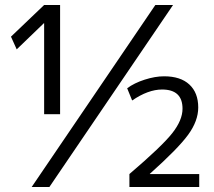

<svg xmlns="http://www.w3.org/2000/svg" viewBox="-20 -750 860 770"><path d="M712 -314Q712 -391 630 -391Q574 -391 510 -347L490 -396Q518 -417 560 -430.5Q602 -444 638 -444Q704 -444 739.5 -411Q775 -378 775 -319Q775 -265 734.5 -209.5Q694 -154 581 -53V-52H779V0H499V-52Q629 -163 670.5 -215.5Q712 -268 712 -314ZM156 -657 47 -552 24 -603 157 -730H221V-292H157V-657ZM674 -730 178 0H107L603 -730Z"/></svg>

Font: M PLUS 1p
Style: Regular
Weight: 400
Version: Version 1.062